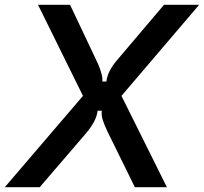

<svg xmlns="http://www.w3.org/2000/svg" viewBox="-64 -783 853 803"><path d="M-44 0 283 -382 95 -763H229L345 -518Q367 -468 364 -442H381Q385 -481 420 -525L622 -763H769L444 -382L634 0H500L385 -234Q373 -259 366 -280.5Q359 -302 362 -320H344Q341 -280 297 -227L102 0Z"/></svg>

Font: Open Sauce Sans Medium Italic
Style: Regular
Weight: 500
Italic angle: -10°
Designer: Alfredo Marco Pradil
Foundry: Creative Sauce Fz LLC
Version: Version 1.477